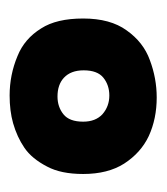

<svg xmlns="http://www.w3.org/2000/svg" viewBox="6 -718 338 389"><g transform="rotate(-90 174.5 -523.0)"><path d="M172 -374Q129 -374 94 -390Q60 -406 38 -440Q17 -473 17 -523Q17 -568 32 -596Q48 -627 70 -642Q92 -657 120 -665Q145 -672 176 -672Q218 -672 256 -656Q291 -642 312 -608Q332 -577 332 -523Q332 -468 308 -435Q284 -401 248 -388Q211 -374 172 -374ZM176 -470Q197 -470 212 -482Q227 -494 227 -522Q227 -548 212 -562Q198 -575 174 -575Q153 -575 138 -563Q123 -551 123 -523Q123 -498 138 -484Q154 -470 176 -470Z"/></g></svg>

Font: Bricolage Grotesque 36pt ExtraBold
Style: Regular
Weight: 800
Designer: Mathieu Triay
Foundry: Atelier Triay
Version: Version 1.000;gftools[0.9.30]